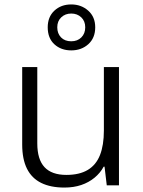

<svg xmlns="http://www.w3.org/2000/svg" viewBox="-20 -835 643 865"><path d="M516 -533V0H461L451 -84H447Q432 -56 406 -34.5Q380 -13 346 -1.5Q312 10 270 10Q208 10 165.5 -11Q123 -32 101.5 -75Q80 -118 80 -184V-533H148V-189Q148 -117 180.5 -82Q213 -47 279 -47Q338 -47 375.5 -69.5Q413 -92 430.5 -136.5Q448 -181 448 -247V-533ZM301 -608Q255 -608 225 -635.5Q195 -663 195 -712Q195 -759 225 -787Q255 -815 301 -815Q346 -815 377.5 -787Q409 -759 409 -712Q409 -664 378 -636Q347 -608 301 -608ZM301 -649Q329 -649 346.5 -666.5Q364 -684 364 -712Q364 -740 346 -757Q328 -774 301 -774Q274 -774 256 -757Q238 -740 238 -712Q238 -684 255 -666.5Q272 -649 301 -649Z"/></svg>

Font: Noto Sans Oriya Light
Style: Regular
Weight: 300
Version: Version 2.003